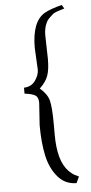

<svg xmlns="http://www.w3.org/2000/svg" viewBox="-63 -796 487 1029"><g transform="rotate(-5 181.0 -281.0)"><path d="M212 -122V-72Q212 72 268 128Q285 145 295.5 151Q306 157 322 164L306 198Q245 198 205.5 151.5Q166 105 151 35Q136 -35 136 -128L144 -248Q144 -278 127.5 -288.5Q111 -299 70 -304V-336Q109 -337 130.5 -366.5Q152 -396 152 -426L146 -544Q146 -685 216 -726Q248 -744 310 -760L322 -740L310 -736Q270 -725 259 -715.5Q248 -706 237.5 -695.5Q227 -685 222 -673Q208 -644 208 -606Q208 -606 211 -477Q211 -422 199.5 -389Q188 -356 154 -324Q193 -291 202.5 -254Q212 -217 212 -122Z"/></g></svg>

Font: Montaga
Style: Regular
Weight: 400
Designer: Alejandra Rodriguez
Foundry: Alejandra Rodriguez
Version: Version 1.001